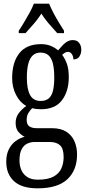

<svg xmlns="http://www.w3.org/2000/svg" viewBox="-20 -786 470 1044"><path d="M184 238Q99 238 56.5 199.5Q14 161 14 93Q14 54 28 26Q42 -2 65 -19Q88 -36 114 -42Q96 -51 80.5 -68.5Q65 -86 65 -118Q65 -148 82 -170.5Q99 -193 123 -210Q88 -229 67 -270.5Q46 -312 46 -361Q46 -447 85 -496.5Q124 -546 203 -546Q233 -546 256 -536.5Q279 -527 296 -512Q304 -520 315 -533.5Q326 -547 341.5 -557.5Q357 -568 376 -568Q399 -568 410.5 -552.5Q422 -537 422 -516Q422 -495 412 -479Q402 -463 379 -463Q379 -480 370.5 -492Q362 -504 351 -504Q341 -504 333.5 -499.5Q326 -495 318 -488Q333 -468 343.5 -440Q354 -412 354 -366Q354 -290 317 -241Q280 -192 203 -192Q193 -192 178 -193.5Q163 -195 155 -198Q145 -188 135 -172.5Q125 -157 125 -134Q125 -109 139.5 -99Q154 -89 179 -89H262Q311 -89 341 -69.5Q371 -50 385 -17.5Q399 15 399 54Q399 139 346.5 188.5Q294 238 184 238ZM186 191Q240 191 270.5 174.5Q301 158 313.5 130Q326 102 326 68Q326 22 306.5 4Q287 -14 250 -14H168Q148 -14 129 -5.5Q110 3 98 25Q86 47 86 86Q86 116 96.5 139.5Q107 163 129 177Q151 191 186 191ZM201 -237Q228 -237 244.5 -250.5Q261 -264 268 -292.5Q275 -321 275 -365Q275 -411 267.5 -441Q260 -471 243.5 -485.5Q227 -500 200 -500Q175 -500 158.5 -485Q142 -470 134 -440Q126 -410 126 -364Q126 -300 144 -268.5Q162 -237 201 -237ZM82 -619Q95 -638 110.5 -664Q126 -690 141 -717Q156 -744 164 -766H247Q256 -744 270 -717Q284 -690 300 -664Q316 -638 328 -619V-606H291Q277 -623 261.5 -639.5Q246 -656 231.5 -674.5Q217 -693 205 -712Q193 -693 178.5 -674.5Q164 -656 148.5 -639.5Q133 -623 119 -606H82Z"/></svg>

Font: Noto Serif ExtraCondensed
Style: Regular
Weight: 400
Width: 2
Designer: Monotype Design Team
Foundry: Monotype Imaging Inc.
Version: Version 2.013